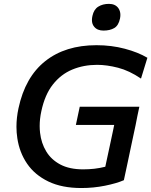

<svg xmlns="http://www.w3.org/2000/svg" viewBox="-20 -960 782 992"><path d="M675 -287.5Q667 -250.5 657 -203Q648.5 -162.5 639.8 -121.5Q631 -80.5 620 -29Q582 -12.5 522.5 -0.5Q463 11.5 400.5 11.5Q300 11.5 230 -22.2Q160 -56 120.2 -114Q80.5 -172 69.5 -246Q65 -275 65 -305Q65 -351.5 75.5 -400.5Q110 -562 213.8 -644.2Q317.5 -726.5 478.5 -726.5Q556 -726.5 624.8 -708.2Q693.5 -690 741.5 -661.5L708.5 -554Q648 -595 590 -610Q532 -625 481.5 -625Q412 -625 353.2 -600.5Q294.5 -576 253 -523.2Q211.5 -470.5 193.5 -385Q185 -346 185 -309Q185 -291.5 187 -274Q193 -220.5 218.8 -177.8Q244.5 -135 291.8 -110Q339 -85 409.5 -85Q439.5 -85 467.8 -88.2Q496 -91.5 524 -98.5Q530 -126.5 535.5 -152Q541 -177 546.5 -203Q556.5 -250.5 564.5 -287.5Q566 -293.5 570 -314.5H372L392 -408.5H700L690 -361.5Q684 -330 680.2 -311.8Q676.5 -293.5 675 -287.5ZM514.5 -802Q482.5 -802 466.5 -822Q455 -835.5 455 -856.5Q455 -866.5 457.5 -877.5Q464.5 -911 487.5 -925.5Q510.5 -940 543 -940Q575.5 -940 591.5 -918Q602 -903 602 -883Q602 -874 600 -864Q592.5 -828 570.2 -815Q548 -802 514.5 -802Z"/></svg>

Font: Heraclito Medium
Style: Italic
Weight: 500
Italic angle: -12°
Designer: Kostas Bartsokas (font) & Cristiano Sobral (main changes)
Foundry: Kostas Bartsokas (font) & Cristiano Sobral (main changes)
Version: Version 1.00;July 8, 2020;FontCreator 13.0.0.2655 64-bit